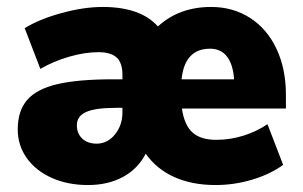

<svg xmlns="http://www.w3.org/2000/svg" viewBox="-20 -524 871 552"><path d="M802 -212H503Q510 -164 533.5 -143Q557 -122 602 -122Q642 -122 680 -134Q718 -146 749 -167L794 -50Q757 -23 705 -7.5Q653 8 600 8Q532 8 481 -15Q430 -38 399 -82Q376 -38 333 -15Q290 8 233 8Q175 8 129 -12.5Q83 -33 57 -69.5Q31 -106 31 -152Q31 -205 58 -236.5Q85 -268 144.5 -282Q204 -296 305 -296H332V-309Q332 -343 315.5 -358.5Q299 -374 263 -374Q224 -374 179 -361Q134 -348 96 -326L51 -443Q93 -469 157 -486.5Q221 -504 275 -504Q384 -504 434 -448Q495 -504 587 -504Q650 -504 699 -472.5Q748 -441 775 -383.5Q802 -326 802 -252ZM502 -296H653Q650 -339 632.5 -361.5Q615 -384 584 -384Q511 -384 502 -296ZM332 -201V-214H315Q254 -214 227.5 -202Q201 -190 201 -164Q201 -140 216.5 -125.5Q232 -111 258 -111Q289 -111 310.5 -137.5Q332 -164 332 -201Z"/></svg>

Font: wassup Sans
Style: Black
Weight: 900
Version: Version 2.001